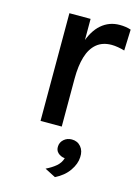

<svg xmlns="http://www.w3.org/2000/svg" viewBox="-110 -551 594 831"><g transform="rotate(15 187.0 -135.5)"><path d="M97.5 0V-482.5H192.5V0ZM166.5 -215Q166.5 -308 185.8 -369Q205 -430 239.8 -460Q274.5 -490 321.5 -490Q335.5 -490 347.8 -488.2Q360 -486.5 372 -482.5L368.5 -388Q355 -392 339 -394.8Q323 -397.5 310.5 -397.5Q269.5 -397.5 243.2 -375.5Q217 -353.5 204.8 -312.8Q192.5 -272 192.5 -215ZM220.5 219 172 194Q198 181.5 216 166.2Q234 151 240.5 129Q222 127 209.8 115.8Q197.5 104.5 199 86Q200 68 214.5 55.2Q229 42.5 249.5 42.5Q275 42.5 290.5 60.8Q306 79 304 107.5Q303 137.5 281.5 168.5Q260 199.5 220.5 219Z"/></g></svg>

Font: Karla Medium
Style: Regular
Weight: 500
Designer: Jonathan Pinhorn
Version: Version 2.001